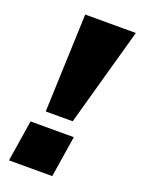

<svg xmlns="http://www.w3.org/2000/svg" viewBox="-136 -768 613 830"><g transform="rotate(20 170.5 -352.5)"><path d="M91 -253 108 -705H341L215 -253ZM14 0 44 -190H243L213 0Z"/></g></svg>

Font: Nunito Sans 10pt SemiExpanded Black
Style: Italic
Weight: 900
Width: 6
Italic angle: -9°
Designer: Vernon Adams
Foundry: Vernon Adams
Version: Version 3.101;gftools[0.9.27]